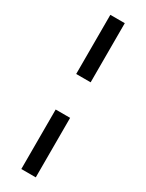

<svg xmlns="http://www.w3.org/2000/svg" viewBox="-226 -762 710 932"><g transform="rotate(30 129.0 -296.0)"><path d="M88.4 -196.8H169.4V136.7H88.4ZM169.4 -727.5V-396H88.4V-727.5Z"/></g></svg>

Font: Inter 20pt
Style: Regular
Weight: 400
Version: Version 4.001;git-66647c0bb